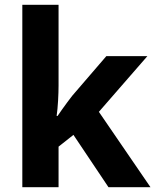

<svg xmlns="http://www.w3.org/2000/svg" viewBox="-20 -780 650 800"><path d="M224 -423Q224 -396 222 -360.5Q220 -325 216 -297H220Q227 -308 238 -323Q249 -338 260.5 -354Q272 -370 281 -381L423 -546H594L392 -314L607 0H432L286 -218L224 -169V0H73V-760H224Z"/></svg>

Font: Noto Sans Lao UI
Style: Regular
Weight: 400
Designer: Monotype Design Team
Foundry: Monotype Imaging Inc.
Version: Version 2.000